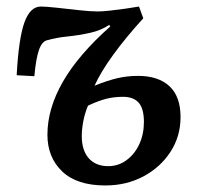

<svg xmlns="http://www.w3.org/2000/svg" viewBox="-20 -553 609 587"><path d="M269 -291Q309 -307 339 -314Q369 -321 402 -321Q464 -321 498 -289.5Q532 -258 532 -195Q532 -136 501 -88.5Q470 -41 418 -13.5Q366 14 302 14Q215 14 170 -29Q125 -72 125 -141Q125 -221 172.5 -303.5Q220 -386 317 -472L314 -477Q289 -460 255 -452.5Q221 -445 186.5 -441.5Q152 -438 124 -430Q108 -426 99 -400Q90 -374 85 -320L31 -323Q37 -435 54.5 -484Q72 -533 105 -533Q120 -533 152.5 -529.5Q185 -526 220.5 -522Q256 -518 279 -518Q293 -518 316 -520.5Q339 -523 363.5 -526.5Q388 -530 405 -533L418 -497Q365 -439 326.5 -386Q288 -333 269 -291ZM249 -230Q239 -206 234.5 -181.5Q230 -157 230 -137Q230 -93 251.5 -69Q273 -45 311 -45Q342 -45 367 -63.5Q392 -82 406 -112.5Q420 -143 420 -180Q420 -221 404 -239Q388 -257 356 -257Q329 -257 305 -251Q281 -245 249 -230Z"/></svg>

Font: Literata 7pt Medium
Style: Italic
Weight: 500
Italic angle: -2°
Designer: Latin by Veronika Burian and Jose Scaglione. Greek by Irene Vlachou. Cyrillic by Vera Evstafieva
Foundry: TypeTogether
Version: Version 3.002